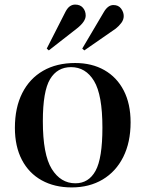

<svg xmlns="http://www.w3.org/2000/svg" viewBox="-20 -804 635 838"><path d="M293 14Q218 14 162 -17Q106 -48 75.5 -106.5Q45 -165 45 -246Q45 -334 77 -397.5Q109 -461 168 -495Q227 -529 308 -529Q381 -529 435.5 -498Q490 -467 520 -409Q550 -351 550 -270Q550 -183 518 -119Q486 -55 428 -20.5Q370 14 293 14ZM309 -4Q367 -4 397 -58.5Q427 -113 427 -247Q427 -390 390.5 -450.5Q354 -511 290 -511Q230 -511 198.5 -458.5Q167 -406 167 -275Q167 -129 206 -66.5Q245 -4 309 -4ZM193 -584 184 -592 266 -753Q275 -770 285.5 -777Q296 -784 308 -784Q330 -784 342 -770Q354 -756 354 -736Q354 -710 316 -680ZM348 -584 339 -592 433 -751Q451 -782 475 -782Q497 -782 508.5 -766.5Q520 -751 520 -734Q520 -718 509.5 -704Q499 -690 485 -679Z"/></svg>

Font: Literata 72pt Medium
Style: Regular
Weight: 500
Designer: Latin by Veronika Burian and Jose Scaglione. Greek by Irene Vlachou. Cyrillic by Vera Evstafieva.
Foundry: TypeTogether
Version: Version 3.002